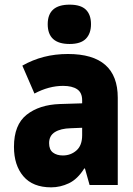

<svg xmlns="http://www.w3.org/2000/svg" viewBox="-20 -795 570 825"><path d="M200 10Q121 10 80.5 -37.5Q40 -85 40 -164Q40 -259 94.5 -302Q149 -345 237 -348L333 -351V-364Q333 -397 311.5 -411.5Q290 -426 251 -426Q190 -426 128 -393L76 -513Q120 -538 168.5 -550.5Q217 -563 272 -563Q486 -563 486 -375V0H365L345 -71H342Q313 -25 276 -7.5Q239 10 200 10ZM250 -127Q284 -127 308.5 -148.5Q333 -170 333 -214V-246L284 -244Q241 -243 216 -227.5Q191 -212 191 -180Q191 -152 207.5 -139.5Q224 -127 250 -127ZM279 -606Q185 -606 185 -691Q185 -775 279 -775Q327 -775 349 -753.5Q371 -732 371 -691Q371 -651 349 -628.5Q327 -606 279 -606Z"/></svg>

Font: Noto Sans Mono Condensed Black
Style: Regular
Weight: 900
Width: 3
Designer: Monotype Design Team
Foundry: Monotype Imaging Inc.
Version: Version 2.014